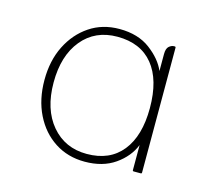

<svg xmlns="http://www.w3.org/2000/svg" viewBox="-66 -442 572 526"><g transform="rotate(15 220.5 -179.0)"><path d="M348 -284V-332Q348 -348 355 -354Q362 -360 369 -360H371Q374 -360 374 -357V-3Q374 0 371 0H351Q348 0 348 -3V-74Q334 -39 299.5 -15Q265 9 214 9Q166 9 129 -15Q92 -39 71 -81.5Q50 -124 50 -179Q50 -234 71 -276Q92 -318 128.5 -342.5Q165 -367 213 -367Q266 -367 300.5 -341Q335 -315 348 -284ZM214 -13Q279 -13 314 -56.5Q349 -100 349 -179Q349 -259 314 -302Q279 -345 213 -345Q150 -345 113 -300Q76 -255 76 -179Q76 -103 114 -58Q152 -13 214 -13Z"/></g></svg>

Font: Zain ExtraLight
Style: Regular
Weight: 200
Designer: Zain,Boutros
Foundry: Mobile Telecommunications Company (Zain), 2024
Version: Version 1.51; ttfautohint (v1.8.4)